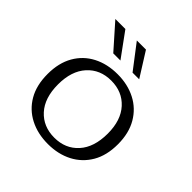

<svg xmlns="http://www.w3.org/2000/svg" viewBox="-194 -878 1042 1042"><g transform="rotate(45 327.0 -357.5)"><path d="M230 -587 106 -727H183L285 -587ZM378 -587 271 -727H341L429 -587ZM327 12Q248 12 187 -19.5Q126 -51 91.5 -110.5Q57 -170 57 -256Q57 -341 91.5 -401Q126 -461 187 -492.5Q248 -524 327 -524Q405 -524 466 -492.5Q527 -461 562 -401Q597 -341 597 -256Q597 -170 562 -110.5Q527 -51 466 -19.5Q405 12 327 12ZM327 -37Q412 -37 464.5 -95Q517 -153 517 -258Q517 -360 464.5 -417.5Q412 -475 327 -475Q242 -475 189.5 -417Q137 -359 137 -256Q137 -152 189.5 -94.5Q242 -37 327 -37Z"/></g></svg>

Font: Montagu Slab 16pt Light
Style: Regular
Weight: 300
Designer: Florian Karsten
Foundry: Florian Karsten
Version: Version 1.000; ttfautohint (v1.8.3)